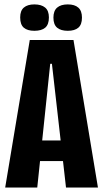

<svg xmlns="http://www.w3.org/2000/svg" viewBox="-20 -839 461 859"><path d="M113.2 -660H308.8L418.2 0H275.3L212.3 -553.7H204.7L146.7 0H3.2ZM98.8 -210.7H316.8V-118.5H98.8ZM219 -760.2Q219 -790.5 235.6 -804.9Q252.2 -819.3 283.2 -819.3Q314.2 -819.3 330.4 -804.9Q346.7 -790.5 346.7 -760.2Q346.7 -729 330.4 -715.1Q314.2 -701.2 283.2 -701.2Q252.2 -701.2 235.6 -715.1Q219 -729 219 -760.2ZM70.3 -761Q70.3 -791.3 86.9 -805.3Q103.5 -819.3 133.7 -819.3Q164.7 -819.3 181.8 -805.3Q198.8 -791.3 198.8 -761Q198.8 -729 182.2 -715.1Q165.7 -701.2 133.7 -701.2Q102.7 -701.2 86.5 -715.1Q70.3 -729 70.3 -761Z"/></svg>

Font: Bricolage Grotesque 96pt Condensed ExBd
Style: Regular
Weight: 800
Width: 3
Designer: Mathieu Triay
Foundry: Atelier Triay
Version: Version 1.001;Glyphs 3.2 (3207)